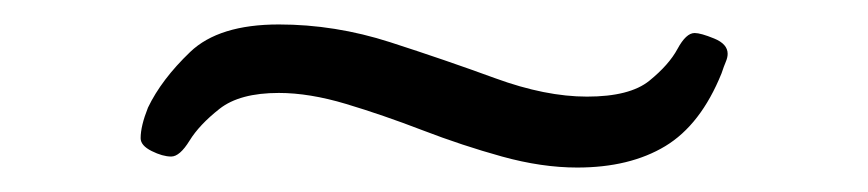

<svg xmlns="http://www.w3.org/2000/svg" viewBox="-20 -342 710 157"><path d="M120 -214Q113 -214 104 -218.5Q95 -223 95 -229Q95 -239 101 -254Q112 -277 135.5 -299.5Q159 -322 208 -322Q254 -322 299 -307.5Q344 -293 385 -278Q426 -263 460 -263Q495 -263 511 -276Q527 -289 534 -302Q541 -315 548 -315Q553 -315 564 -310.5Q575 -306 575 -298Q575 -295 573.5 -291.5Q572 -288 570 -282Q553 -240 524 -222.5Q495 -205 452 -205Q423 -205 390.5 -214Q358 -223 325.5 -235.5Q293 -248 263 -257Q233 -266 208 -266Q176 -266 159.5 -253Q143 -240 135 -227Q127 -214 120 -214Z"/></svg>

Font: Asap Expanded
Style: Regular
Weight: 400
Width: 7
Designer: Pablo Cosgaya
Foundry: Omnibus-Type
Version: Version 3.001; ttfautohint (v1.8.4.7-5d5b)